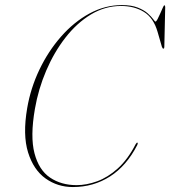

<svg xmlns="http://www.w3.org/2000/svg" viewBox="-20 -729 670 756"><path d="M521.5 -167Q523.5 -164.5 520.5 -158Q478.5 -76 413.2 -34.2Q348 7.5 267 7.5Q207 7.5 159.5 -26.2Q112 -60 90.5 -129Q69 -198 87 -303Q100.5 -382 135.2 -454.8Q170 -527.5 220.5 -585Q271 -642.5 332.2 -675.8Q393.5 -709 460 -709Q497.5 -709 522.2 -699.2Q547 -689.5 561.5 -676.5Q576 -663.5 583 -653.8Q590 -644 592 -644Q595.5 -644 600.5 -653.8Q605.5 -663.5 611 -676Q616.5 -688.5 620.8 -698.2Q625 -708 627 -708Q630.5 -708 630.5 -701L627 -544Q627 -538.5 624 -537.5Q620.5 -536.5 617.5 -544.5L600.5 -603.5Q584.5 -659 546.5 -682.2Q508.5 -705.5 456.5 -705.5Q393.5 -705.5 338 -672Q282.5 -638.5 237.8 -581Q193 -523.5 162 -451Q131 -378.5 117.5 -300.5Q98.5 -191.5 115.8 -125.5Q133 -59.5 177 -29.8Q221 0 281.5 0Q320.5 0 362.5 -15.2Q404.5 -30.5 443.8 -65.8Q483 -101 514 -161Q519 -169.5 521.5 -167Z"/></svg>

Font: Fraunces 144pt Thin
Style: Italic
Weight: 100
Italic angle: -16°
Version: Version 1.000;[b76b70a41]